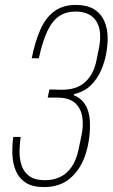

<svg xmlns="http://www.w3.org/2000/svg" viewBox="-20 -755 458 781"><path d="M159 6Q112 6 84.5 -12Q57 -30 44.5 -60Q32 -90 30.5 -126Q29 -162 34 -198H64Q60 -170 59.5 -139Q59 -108 68 -81.5Q77 -55 99.5 -38.5Q122 -22 163 -22Q198 -22 225.5 -35.5Q253 -49 272 -77Q291 -105 300 -149L311 -202Q320 -242 315 -277.5Q310 -313 286 -335.5Q262 -358 212 -358H174L181 -391L229 -390Q290 -389 324.5 -419.5Q359 -450 371 -503L380 -547Q392 -598 385 -634Q378 -670 353 -689Q328 -708 287 -708Q249 -708 221 -689.5Q193 -671 173 -629Q153 -587 138 -518H109Q122 -583 143 -632Q164 -681 199.5 -708Q235 -735 289 -735Q333 -735 361.5 -718Q390 -701 404 -670Q418 -639 418 -598Q418 -572 412 -537.5Q406 -503 391 -468.5Q376 -434 349.5 -408Q323 -382 281 -372L280 -368Q304 -358 318.5 -340.5Q333 -323 339.5 -299.5Q346 -276 346 -247Q346 -179 326 -121.5Q306 -64 264.5 -29Q223 6 159 6Z"/></svg>

Font: Hubot Sans Condensed ExtraLight
Style: Italic
Weight: 200
Width: 3
Italic angle: -12.0243°
Designer: Deni Anggara
Foundry: GitHub, Inc., Subsidiary of Microsoft Corporation
Version: Version 2.000